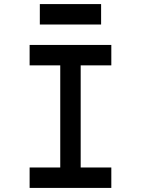

<svg xmlns="http://www.w3.org/2000/svg" viewBox="-20 -920 690 940"><path d="M275 -600H125V-700H525V-600H375V-100H525V0H125V-100H275ZM175 -900H475V-800H175Z"/></svg>

Font: Monoikos Medium
Style: Regular
Weight: 500
Designer: Brian Krent
Version: Version 0.088